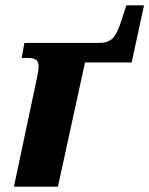

<svg xmlns="http://www.w3.org/2000/svg" viewBox="-20 -696 557 716"><path d="M116 -397Q119 -410 121.5 -424.5Q124 -439 124 -449Q124 -465 115 -472.5Q106 -480 82 -480H61L71 -536H350Q383 -536 400 -553Q417 -570 432 -617L451 -676H517L471 -463H297L196 0H32Z"/></svg>

Font: Noto Serif SemiCondensed ExtraBold
Style: Italic
Weight: 800
Width: 4
Italic angle: -12°
Designer: Monotype Design Team
Foundry: Monotype Imaging Inc.
Version: Version 2.014; ttfautohint (v1.8.4.7-5d5b)